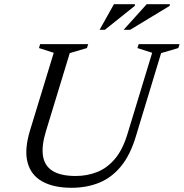

<svg xmlns="http://www.w3.org/2000/svg" viewBox="-20 -881 872 911"><path d="M198 -258.5Q176.5 -188.5 184 -141Q191.5 -93.5 230 -69.8Q268.5 -46 339.5 -46Q393 -46 440.2 -64.5Q487.5 -83 524.8 -126.5Q562 -170 585 -246L702 -630.5L632 -653L638 -671.5H832L826 -653L744.5 -629L624.5 -233.5Q598.5 -146.5 554.8 -92.8Q511 -39 451.8 -14.5Q392.5 10 319.5 10Q235 10 181 -19.8Q127 -49.5 110.8 -110.2Q94.5 -171 123 -264L235 -630.5L165 -653L170.5 -671.5H398.5L392.5 -653L311 -629ZM566.5 -739.5 676 -861H785.5V-853.5L597.5 -739.5ZM452.5 -739.5 520.5 -861H620V-853.5L477.5 -739.5Z"/></svg>

Font: Newsreader 20pt
Style: Italic
Weight: 400
Italic angle: -17°
Version: Version 1.003